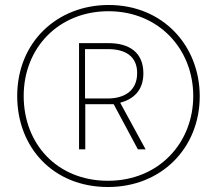

<svg xmlns="http://www.w3.org/2000/svg" viewBox="-20 -742 871 770"><path d="M413 8C628 8 781 -149 781 -356C781 -557 635 -722 416 -722C209 -722 49 -573 49 -357C49 -150 194 8 413 8ZM413 -17C208 -17 75 -166 75 -357C75 -552 217 -697 415 -697C617 -697 755 -545 755 -357C755 -169 617 -17 413 -17ZM297 -143H322V-324H436L533 -143H564L462 -330C514 -344 555 -378 555 -448C555 -533 497 -569 415 -569H297ZM411 -347H321V-545H413C482 -545 530 -517 530 -449C530 -377 478 -347 411 -347Z"/></svg>

Font: Noto Sans Condensed Thin
Style: Italic
Weight: 100
Width: 3
Italic angle: -12°
Designer: Monotype Design Team
Foundry: Monotype Imaging Inc.
Version: Version 2.013